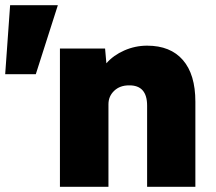

<svg xmlns="http://www.w3.org/2000/svg" viewBox="-129 -720 834 740"><path d="M-109 -434 -90 -700H94L9 -434ZM102 0V-533H276L281 -476Q308 -507 350 -525.5Q392 -544 438 -544Q528 -544 576 -488.5Q624 -433 624 -328V0H438V-313Q438 -392 368 -391Q333 -391 311 -370Q289 -349 289 -318V0Z"/></svg>

Font: Lexend ExtraBold
Style: Regular
Weight: 800
Designer: Bonnie Shaver-Troup, Thomas Jockin
Foundry: Lexend
Version: Version 1.007; ttfautohint (v1.8.3)